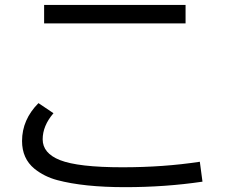

<svg xmlns="http://www.w3.org/2000/svg" viewBox="-20 -755 930 782"><path d="M159.7 -734.9H735.8V-659.7H159.7ZM804.7 -15.1Q653.3 7.3 489.7 7.3Q320.8 7.3 212.9 -21.5Q160.2 -35.6 120.1 -67.9Q69.8 -109.4 69.8 -180.7Q69.8 -267.6 136.7 -335L197.8 -293.9Q153.8 -242.7 153.8 -187.5Q153.8 -130.9 224.1 -103Q298.3 -73.7 478.5 -73.7Q646.5 -73.7 793.9 -96.2Z"/></svg>

Font: BIZ UDPGothic
Style: Regular
Weight: 400
Designer: TypeBank Co., Ltd.
Foundry: Morisawa Inc.
Version: Version 1.051